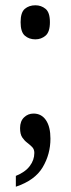

<svg xmlns="http://www.w3.org/2000/svg" viewBox="-20 -553 267 727"><path d="M114 -404Q90 -404 74 -418Q58 -432 58 -469Q58 -506 74 -519.5Q90 -533 114 -533Q136 -533 152.5 -519.5Q169 -506 169 -469Q169 -432 152.5 -418Q136 -404 114 -404ZM40 113Q75 99 92.5 76Q110 53 110 26Q110 12 101.5 3.5Q93 -5 82.5 -13Q72 -21 64 -33Q56 -45 56 -68Q56 -94 71 -108.5Q86 -123 107 -123Q137 -123 154 -98Q171 -73 171 -28Q171 31 141.5 80.5Q112 130 40 154Z"/></svg>

Font: Noto Serif ExtraCondensed Medium
Style: Regular
Weight: 500
Width: 2
Designer: Monotype Design Team
Foundry: Monotype Imaging Inc.
Version: Version 2.015